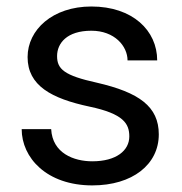

<svg xmlns="http://www.w3.org/2000/svg" viewBox="-20 -558 556 588"><path d="M376 -140.1C376 -97.2 336.4 -64 262.7 -64C206.5 -64 140.6 -88.4 136.7 -162.6H46.4C46.4 -75.2 122.6 9.8 262.7 9.8C385.7 9.8 466.3 -54.2 466.3 -146.5C466.3 -231.9 405.8 -274.9 276.9 -304.7C176.8 -326.7 154.8 -346.2 154.8 -386.2C154.8 -425.3 184.6 -463.9 259.8 -463.9C331.1 -463.9 370.6 -416.5 370.6 -373H461.4C461.4 -464.4 386.2 -538.1 259.8 -538.1C141.1 -538.1 64.5 -466.8 64.5 -383.3C64.5 -295.9 137.2 -256.3 254.4 -231.4C358.4 -209.5 376 -179.2 376 -140.1Z"/></svg>

Font: Nahid
Style: Regular
Weight: 400
Foundry: DejaVu fonts team - Redesigned by Saber Rastikerdar
Version: Version 0.3.0